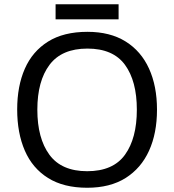

<svg xmlns="http://www.w3.org/2000/svg" viewBox="-20 -875 821 905"><path d="M720 -358Q720 -247 682.5 -164.5Q645 -82 572 -36Q499 10 391 10Q280 10 206.5 -36Q133 -82 97 -165Q61 -248 61 -359Q61 -469 97 -551Q133 -633 206.5 -679Q280 -725 392 -725Q499 -725 572 -679.5Q645 -634 682.5 -551.5Q720 -469 720 -358ZM156 -358Q156 -223 213 -145.5Q270 -68 391 -68Q513 -68 569 -145.5Q625 -223 625 -358Q625 -493 569 -569.5Q513 -646 392 -646Q271 -646 213.5 -569.5Q156 -493 156 -358ZM539 -855V-784H242V-855Z"/></svg>

Font: Noto Sans Tangsa
Style: Regular
Weight: 400
Designer: David Williams
Foundry: Google LLC
Version: Version 1.504